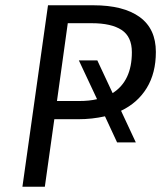

<svg xmlns="http://www.w3.org/2000/svg" viewBox="-20 -708 613 728"><path d="M439 -288 495 -168H424L378 -267Q329 -256 278 -256H186L150 0H65L162 -688H334Q448 -688 509.5 -643.5Q571 -599 571 -511Q571 -431 536.5 -374.5Q502 -318 439 -288ZM480 -510Q480 -569 441 -594.5Q402 -620 328 -620H237L196 -325H280Q319 -325 348 -332L279 -479H349L407 -355Q480 -401 480 -510Z"/></svg>

Font: Fira Sans Book
Style: Italic
Weight: 350
Italic angle: -8°
Designer: bBox Type GmbH & Carrois Corporate GbR & Edenspiekermann AG
Foundry: bBox Type GmbH & Carrois Corporate GbR & Edenspiekermann AG
Version: Version 4.301